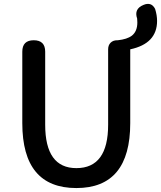

<svg xmlns="http://www.w3.org/2000/svg" viewBox="-20 -940 816 973"><path d="M367 13Q93 13 93 -316V-678Q93 -736 151 -736Q209 -736 209 -678V-308Q209 -88 367 -88Q528 -88 528 -308V-522V-690Q528 -711 540.5 -723.5Q553 -736 574 -736H577Q624 -741 648 -759Q676 -781 676 -826Q676 -830 675.5 -836.5Q675 -843 675 -846Q658 -895 707 -915Q747 -932 766 -895Q776 -863 776 -834Q776 -719 640 -690V-316Q640 13 367 13Z"/></svg>

Font: GenSenRounded TW M
Style: Regular
Weight: 500
Version: Version 1.501;PS 1;hotconv 16.6.51;makeotf.lib2.5.65220